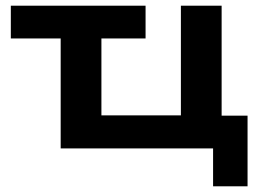

<svg xmlns="http://www.w3.org/2000/svg" viewBox="-20 -521 928 674"><path d="M728 133V0H193V-386H18V-501H491V-386H336V-116H615V-501H758V-115H849V133Z"/></svg>

Font: Nunito Sans 7pt SemiExpanded
Style: Bold
Weight: 700
Width: 6
Designer: Vernon Adams
Foundry: Vernon Adams
Version: Version 3.101;gftools[0.9.27]